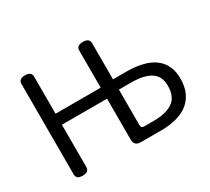

<svg xmlns="http://www.w3.org/2000/svg" viewBox="-129 -872 1187 1087"><g transform="rotate(-30 464.5 -328.0)"><path d="M131 0Q90 0 90 -33V-623Q90 -656 131 -656Q173 -656 173 -623V-381H468V-623Q468 -656 510 -656Q552 -656 552 -623V-387H643Q697 -387 741 -376Q786 -366 818 -343Q850 -321 867 -286Q885 -251 885 -202Q885 -149 868 -111Q851 -73 819 -48Q788 -24 743 -12Q699 0 644 0H510Q468 0 468 -42V-309H173V-33Q173 0 131 0ZM552 -87Q552 -68 571 -68H633Q717 -68 760 -99Q803 -130 803 -200Q803 -263 760 -291Q717 -320 631 -320H552Z"/></g></svg>

Font: Swei Gothic CJK TC Regular
Style: Regular
Weight: 400
Version: Version 2.129